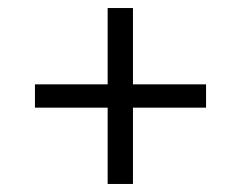

<svg xmlns="http://www.w3.org/2000/svg" viewBox="-20 -580 600 478"><path d="M248 -560H311V-122H248ZM493 -370V-312H67V-370Z"/></svg>

Font: Roboto Serif Light
Style: Regular
Weight: 300
Designer: Greg Gazdowicz
Foundry: Commercial Type
Version: Version 1.008